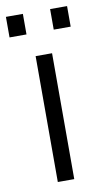

<svg xmlns="http://www.w3.org/2000/svg" viewBox="-96 -697 395 736"><g transform="rotate(-10 101.0 -329.0)"><path d="M48 -578H-18V-658H48ZM220 -578H154V-658H220ZM132 0H68V-490H132Z"/></g></svg>

Font: Gemunu Libre Light
Style: Regular
Weight: 300
Designer: Puspanada Ekanayake, Sola Matas, Pathum Egodawatta, Kosala Senevirathne
Foundry: mooniak
Version: Version 1.100